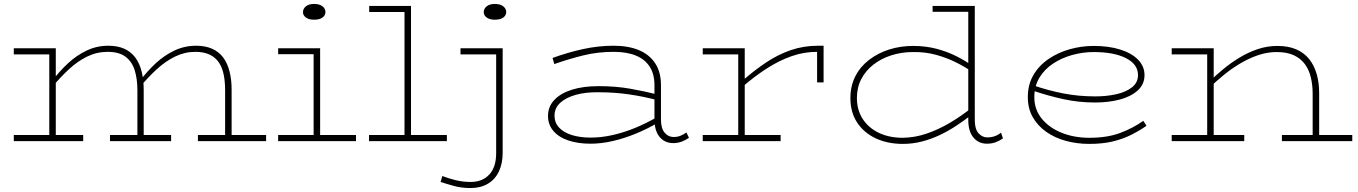

<svg xmlns="http://www.w3.org/2000/svg" viewBox="-20 -716 6891 974"><path d="M50 -440V-471H263V-440ZM230 0V-471H263V0ZM50 0V-31H402V0ZM677 0V-258Q677 -315 663.5 -359Q650 -403 617 -428Q584 -453 526 -453Q471 -453 422 -429Q373 -405 329.5 -364.5Q286 -324 246 -276V-307Q281 -354 324.5 -394.5Q368 -435 419.5 -459.5Q471 -484 529 -484Q577 -484 611 -468.5Q645 -453 666.5 -424Q688 -395 698.5 -353.5Q709 -312 709 -261V0ZM538 0V-31H848V0ZM1122 0V-258Q1122 -301 1115 -336.5Q1108 -372 1091 -398Q1074 -424 1044.5 -438.5Q1015 -453 971 -453Q917 -453 868 -429Q819 -405 775 -364.5Q731 -324 691 -276V-307Q726 -354 769.5 -394.5Q813 -435 864.5 -459.5Q916 -484 975 -484Q1022 -484 1056.5 -468.5Q1091 -453 1112.5 -424Q1134 -395 1144.5 -353.5Q1155 -312 1155 -261V0ZM984 0V-31H1330V0Z M1571 0V-471H1604V0ZM1391 0V-31H1786V0ZM1391 -441V-471H1604V-441ZM1573 -616Q1547 -616 1532 -627Q1517 -638 1517 -654Q1517 -672 1532 -684Q1547 -696 1573 -696Q1601 -696 1616 -684Q1631 -672 1631 -655Q1631 -638 1616 -627Q1601 -616 1573 -616Z M2032 0V-686H2065V0ZM1852 0V-31H2247V0ZM1853 -655V-686H2065V-655Z M2367 238Q2322 238 2283.5 227.5Q2245 217 2215 207L2224 177Q2255 189 2291.5 198Q2328 207 2368 207Q2427 207 2462 169.5Q2497 132 2497 61V-463H2530V59Q2530 113 2511 153.5Q2492 194 2455 216Q2418 238 2367 238ZM2316 -440V-471H2530V-440ZM2490 -616Q2464 -616 2449 -627Q2434 -638 2434 -654Q2434 -672 2449 -684Q2464 -696 2490 -696Q2518 -696 2533 -684Q2548 -672 2548 -655Q2548 -638 2533 -627Q2518 -616 2490 -616Z M3395 10Q3366 10 3344.5 -4.5Q3323 -19 3311.5 -45.5Q3300 -72 3300 -110V-284Q3300 -340 3276 -377.5Q3252 -415 3206 -434Q3160 -453 3093 -453Q3012 -453 2939 -435Q2866 -417 2792 -391L2783 -422Q2860 -450 2937.5 -467Q3015 -484 3093 -484Q3168 -484 3221.5 -461.5Q3275 -439 3304 -394.5Q3333 -350 3333 -284V-110Q3333 -65 3351.5 -43Q3370 -21 3397 -21Q3417 -21 3432.5 -27.5Q3448 -34 3462 -44L3475 -17Q3460 -6 3439.5 2Q3419 10 3395 10ZM2976 13Q2912 13 2863 -3.5Q2814 -20 2787 -52Q2760 -84 2760 -128Q2760 -175 2792 -209Q2824 -243 2881.5 -261Q2939 -279 3016 -279Q3104 -279 3177 -266Q3250 -253 3318 -236V-207Q3248 -226 3172.5 -237Q3097 -248 3016 -248Q2951 -249 2901 -235Q2851 -221 2822 -194.5Q2793 -168 2793 -129Q2793 -94 2816 -69Q2839 -44 2880.5 -31Q2922 -18 2976 -18Q3031 -18 3088.5 -31Q3146 -44 3204 -68Q3262 -92 3318 -125V-94Q3264 -62 3205.5 -38Q3147 -14 3088.5 -0.5Q3030 13 2976 13Z M3748 -277V-308Q3809 -361 3868.5 -400.5Q3928 -440 3992.5 -462Q4057 -484 4130 -484H4158V-298H4125V-453Q4059 -453 3997 -431.5Q3935 -410 3873.5 -371Q3812 -332 3748 -277ZM3545 0V-31H3940V0ZM3725 0V-471H3758V0ZM3545 -440V-471H3758V-440Z M4560 14Q4483 14 4423 -14Q4363 -42 4328.5 -94Q4294 -146 4294 -218Q4294 -280 4319 -329Q4344 -378 4389 -412.5Q4434 -447 4491 -465Q4548 -483 4612 -483Q4676 -483 4731 -468.5Q4786 -454 4832.5 -430.5Q4879 -407 4917 -379V-348Q4879 -375 4831 -399Q4783 -423 4728 -438Q4673 -453 4612 -452Q4554 -452 4502 -435.5Q4450 -419 4410.5 -388Q4371 -357 4349 -314.5Q4327 -272 4327 -219Q4327 -158 4356.5 -112.5Q4386 -67 4438.5 -42Q4491 -17 4560 -17Q4621 -18 4680 -38Q4739 -58 4797 -92Q4855 -126 4909 -169V-134Q4872 -105 4831 -78Q4790 -51 4746.5 -30.5Q4703 -10 4656.5 2Q4610 14 4560 14ZM4987 13Q4944 13 4918 -18.5Q4892 -50 4892 -107V-686H4925V-107Q4925 -61 4944 -40Q4963 -19 4988 -19Q5009 -19 5026 -25Q5043 -31 5058 -43L5068 -14Q5051 -2 5031 5.5Q5011 13 4987 13ZM4711 -656V-686H4919V-656Z M5506 14Q5443 14 5386.5 -1.5Q5330 -17 5287 -47.5Q5244 -78 5219 -122Q5194 -166 5194 -223Q5194 -287 5222.5 -335.5Q5251 -384 5299.5 -417Q5348 -450 5407.5 -466.5Q5467 -483 5528 -483Q5604 -483 5662 -465Q5720 -447 5753 -413.5Q5786 -380 5786 -335Q5786 -288 5751.5 -257Q5717 -226 5660.5 -211Q5604 -196 5536 -196Q5452 -196 5374.5 -213Q5297 -230 5220 -256L5219 -284Q5297 -257 5374.5 -242Q5452 -227 5536 -227Q5594 -227 5643 -238Q5692 -249 5722.5 -273Q5753 -297 5753 -335Q5753 -390 5692 -421Q5631 -452 5528 -452Q5473 -452 5419 -437Q5365 -422 5321.5 -393Q5278 -364 5252.5 -321.5Q5227 -279 5227 -223Q5227 -161 5264.5 -114.5Q5302 -68 5365.5 -42.5Q5429 -17 5506 -17Q5596 -17 5661 -41Q5726 -65 5780 -103L5796 -78Q5759 -52 5716.5 -31Q5674 -10 5623 2Q5572 14 5506 14Z M6639 0V-241Q6639 -284 6630 -322.5Q6621 -361 6600 -390Q6579 -419 6544 -435.5Q6509 -452 6456 -452Q6408 -452 6360.5 -435.5Q6313 -419 6269 -392.5Q6225 -366 6187.5 -335Q6150 -304 6120 -276V-307Q6149 -335 6186.5 -366Q6224 -397 6267.5 -423.5Q6311 -450 6359.5 -466.5Q6408 -483 6460 -483Q6516 -483 6556 -465.5Q6596 -448 6621.5 -416Q6647 -384 6659.5 -340Q6672 -296 6672 -244V0ZM5924 0V-31H6292V0ZM6104 0V-471H6137V0ZM5924 -440V-471H6137V-440ZM6483 0V-31H6840V0Z"/></svg>

Font: BioRhyme SemiExpanded ExtraLight
Style: Regular
Weight: 250
Width: 6
Designer: Aoife Mooney
Foundry: Aoife Mooney Type
Version: Version 1.600;gftools[0.9.33]